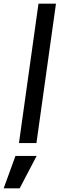

<svg xmlns="http://www.w3.org/2000/svg" viewBox="-69 -777 328 1043"><path d="M34 0H129L235 -757H140ZM-49 246H38L130 70H15Z"/></svg>

Font: Mluvka Medium
Style: Italic
Weight: 500
Italic angle: -8°
Designer: Modified by Jiří Krblich, Original typeface by Gumpita Rahayu
Foundry: Gumpita Rahayu & Jiří Krblich
Version: Version 2.000;Glyphs 3.1.1 (3134)